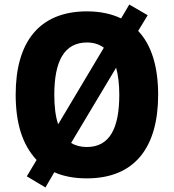

<svg xmlns="http://www.w3.org/2000/svg" viewBox="-20 -775 765 845"><path d="M676 -358C676 -479 648 -576 588 -639L630 -708L549 -755L513 -694C471 -714 421 -725 363 -725C150 -725 49 -587 49 -359C49 -237 76 -141 141 -71L98 1L180 50L219 -17C259 1 307 10 362 10C576 10 676 -130 676 -358ZM219 -358C219 -505 262 -588 363 -588C392 -588 417 -580 437 -565L236 -228C224 -263 219 -307 219 -358ZM505 -358C505 -211 463 -128 362 -128C336 -128 312 -134 293 -146L491 -477C500 -445 505 -405 505 -358Z"/></svg>

Font: Noto Sans Lao SemiCondensed ExtraBold
Style: Regular
Weight: 800
Width: 4
Designer: Monotype Design Team
Foundry: Monotype Imaging Inc.
Version: Version 2.003